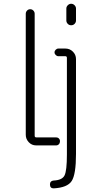

<svg xmlns="http://www.w3.org/2000/svg" viewBox="-20 -780 540 1030"><path d="M335.9 -734.4Q335.9 -744.1 343.8 -752Q351.6 -759.8 361.8 -759.8Q372.1 -759.8 379.9 -752Q387.7 -744.1 387.7 -734.4V-669.9Q387.7 -660.2 380.4 -652.3Q373 -644.5 361.8 -644.5Q350.6 -644.5 343.3 -652.3Q335.9 -660.2 335.9 -669.9ZM267.6 188.5Q313.5 186.5 326.2 161.1Q338.9 135.7 338.9 48.8V-469.7Q338.9 -478.5 330.1 -478.5H293Q285.2 -478.5 278.8 -484.9Q272.5 -491.2 272.5 -499Q272.5 -506.8 278.8 -513.2Q285.2 -519.5 293 -519.5H331.1Q354.5 -519.5 371.1 -502.9Q387.7 -486.3 387.7 -462.9V45.9Q387.7 155.3 364.7 190.9Q341.8 226.6 267.6 230.5Q248 230.5 248 209Q248 190.4 267.6 188.5ZM173.8 0Q150.4 0 134.3 -17.1Q118.2 -34.2 118.2 -56.6V-706.1Q118.2 -715.8 125 -723.1Q131.8 -730.5 142.1 -730.5Q152.3 -730.5 159.2 -723.1Q166 -715.8 166 -706.1V-51.8Q166 -43 174.8 -43H281.2Q290 -43 295.9 -37.1Q301.8 -31.2 301.8 -22Q301.8 -12.7 295.9 -6.3Q290 0 281.2 0Z"/></svg>

Font: Rounded Mgen+ 1mn light
Style: Regular
Weight: 200
Designer: [Source Han Sans]
Ryoko NISHIZUKA  (kana & ideographs); Paul D. Hunt (Latin, Greek & Cyrillic); Wenlong ZHANG  (bopomofo
Version: Version 1.059.20150602